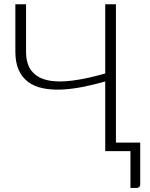

<svg xmlns="http://www.w3.org/2000/svg" viewBox="-20 -728 722 925"><path d="M538.5 -41H655.5V161Q655.5 168.5 650.8 173Q646 177.5 638 177.5H608.5V0H487V-335.5Q431 -319.5 377.2 -309Q323.5 -298.5 275.5 -296.5Q227.5 -294.5 186.8 -302.8Q146 -311 116.5 -332.5Q87 -354 70.5 -390Q54 -426 54 -479.5V-707.5H105.5V-479.5Q105.5 -419.5 132.5 -386Q159.5 -352.5 209.2 -341.5Q259 -330.5 329.5 -339.8Q400 -349 487 -374V-707.5H538.5Z"/></svg>

Font: Lato Light
Style: Regular
Weight: 300
Designer: Lukasz Dziedzic
Foundry: tyPoland Lukasz Dziedzic
Version: Version 2.007; 2014-02-27